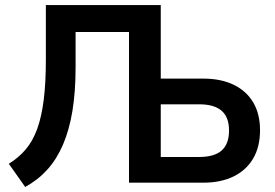

<svg xmlns="http://www.w3.org/2000/svg" viewBox="-20 -725 1093 762"><path d="M80 17 15 -75Q54 -99 82 -132Q110 -165 127.5 -213Q145 -261 153.5 -328.5Q162 -396 162 -488V-705H618V-413H787Q857 -413 907.5 -388.5Q958 -364 985 -318.5Q1012 -273 1012 -208Q1012 -142 984.5 -95.5Q957 -49 906.5 -24.5Q856 0 787 0H492V-598H280V-459Q280 -361 267.5 -285Q255 -209 230 -151Q205 -93 168 -52Q131 -11 80 17ZM618 -102H770Q831 -102 860 -128Q889 -154 889 -207Q889 -260 859.5 -285.5Q830 -311 771 -311H618Z"/></svg>

Font: Nunito Sans 10pt SemiCondensed
Style: Bold
Weight: 700
Width: 4
Designer: Vernon Adams
Foundry: Vernon Adams
Version: Version 3.101;gftools[0.9.27]